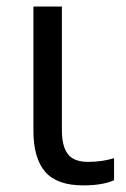

<svg xmlns="http://www.w3.org/2000/svg" viewBox="-20 -556 386 586"><path d="M233.9 9.8Q153.8 9.8 117.9 -31.7Q82 -73.2 82 -157.2V-536.1H168.9V-158.2Q168.9 -109.9 187 -85.9Q205.1 -62 248.5 -62Q292 -62 328.1 -73.2V-5.9Q293 9.8 233.9 9.8Z"/></svg>

Font: NotoSans
Style: Regular
Weight: 400
Designer: Monotype Design team
Foundry: Monotype Imaging Inc.
Version: Version 1.04